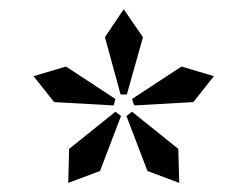

<svg xmlns="http://www.w3.org/2000/svg" viewBox="-20 -736 540 419"><path d="M198.2 -362.8 128.9 -336.9 130.9 -411.1 231.9 -492.2 244.1 -482.9ZM228 -505.9 98.1 -513.2 53.2 -569.8 124 -590.8 231.9 -520ZM301.8 -362.8 255.9 -482.9 268.1 -492.2 369.1 -411.1 371.1 -336.9ZM256.8 -529.8H243.2L209 -654.8L250 -715.8L292 -654.8ZM401.9 -513.2 272.9 -505.9 268.1 -520 376 -590.8 446.8 -569.8Z"/></svg>

Font: BabelStone Ogham Pictish
Style: Regular
Weight: 400
Designer: Andrew West
Foundry: BabelStone
Version: Version 1.02 March 14, 2022